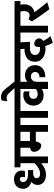

<svg xmlns="http://www.w3.org/2000/svg" viewBox="1318 -2268 1044 3719"><g transform="rotate(-90 1839.5 -408.0)"><path d="M405 -386V-287H351Q302 -287 275.5 -269.5Q249 -252 249 -219Q249 -187 271 -170Q293 -153 333 -153Q387 -153 441.5 -183Q496 -213 538 -262V-534H458V-648H749V-534H669V0H538V-132Q490 -89 433 -64Q376 -39 314 -39Q226 -39 171.5 -83.5Q117 -128 117 -201Q117 -239 133 -270Q149 -301 178 -322Q114 -342 78.5 -383.5Q43 -425 43 -483Q43 -562 93 -610Q143 -658 225 -658Q302 -658 348.5 -617.5Q395 -577 395 -510Q395 -472 382 -446H265Q274 -467 274 -495Q274 -517 261.5 -530.5Q249 -544 229 -544Q204 -544 189 -527Q174 -510 174 -482Q174 -435 216.5 -410.5Q259 -386 338 -386Z M1358 -534H1278V0H1147V-236H960Q949 -182 928 -156Q907 -130 879 -130Q849 -130 821.5 -149.5Q794 -169 776.5 -200.5Q759 -232 759 -268Q759 -335 838 -347V-534H729V-648H1358ZM1147 -350V-534H969V-350Z M1629 -534H1549V0H1418V-534H1338V-648H1629Z M2479 -534H2115V-399Q2164 -445 2240 -445Q2329 -445 2383 -391Q2437 -337 2437 -249Q2437 -191 2409.5 -146.5Q2382 -102 2331.5 -77.5Q2281 -53 2215 -53H2204V-166H2215Q2256 -166 2280.5 -189Q2305 -212 2305 -249Q2305 -286 2280 -308.5Q2255 -331 2215 -331Q2171 -331 2143 -299.5Q2115 -268 2115 -212V0H1975V-120Q1924 -85 1860 -85Q1799 -85 1752.5 -109.5Q1706 -134 1680 -178.5Q1654 -223 1654 -281Q1654 -339 1680 -384Q1706 -429 1752.5 -453.5Q1799 -478 1860 -478Q1899 -478 1929 -466V-355Q1904 -364 1875 -364Q1834 -364 1809.5 -341Q1785 -318 1785 -281Q1785 -244 1810 -221.5Q1835 -199 1875 -199Q1906 -199 1932 -209Q1958 -219 1975 -234V-534H1609V-648H2479Z M2003 -638 1904 -746Q1878 -775 1856 -788Q1834 -801 1808 -801Q1776 -801 1737 -789L1755 -900Q1791 -910 1824 -910Q1868 -910 1904 -891Q1940 -872 1982 -819L2128 -638Z M2504 -251Q2504 -349 2567.5 -402Q2631 -455 2749 -455H2754L2749 -534H2459V-648H3010V-534H2880L2889 -349H2764Q2702 -349 2668.5 -323.5Q2635 -298 2635 -251Q2635 -207 2668.5 -180.5Q2702 -154 2757 -154Q2774 -154 2788 -156Q2788 -219 2803.5 -242.5Q2819 -266 2853 -266Q2892 -266 2924 -238.5Q2956 -211 2956 -171Q2956 -150 2943 -129Q2930 -108 2906 -91Q2926 -53 2954 -11Q2982 31 2998 48L2872 94Q2856 71 2838 30Q2820 -11 2808 -52Q2776 -48 2757 -48Q2682 -48 2624.5 -74Q2567 -100 2535.5 -146Q2504 -192 2504 -251Z M3281 -534H3201V0H3070V-534H2990V-648H3281Z M3679 -534H3607Q3616 -498 3616 -462Q3616 -382 3576 -331Q3536 -280 3462 -262Q3493 -217 3537 -162Q3629 -43 3657 -15L3523 27Q3513 17 3491.5 -12Q3470 -41 3446 -75L3429 -98Q3397 -141 3347.5 -214.5Q3298 -288 3284 -313L3325 -376Q3367 -356 3399 -356Q3440 -356 3462.5 -384Q3485 -412 3485 -462Q3485 -503 3476 -534H3261V-648H3679Z"/></g></svg>

Font: Madhuban SemiBold
Style: Regular
Weight: 600
Designer: jaikishan Patel
Foundry: MagicType
Version: Version 1.000